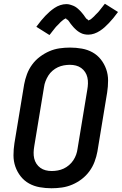

<svg xmlns="http://www.w3.org/2000/svg" viewBox="-20 -997 650 1025"><path d="M255 8Q223 8 192 2.5Q161 -3 135 -17.5Q109 -32 90.5 -55.5Q72 -79 62 -107.5Q52 -136 52 -168Q52 -200 57 -232L109 -547Q114 -574 124 -601Q134 -628 151.5 -652Q169 -676 193 -694Q217 -712 243.5 -723.5Q270 -735 298 -739Q326 -743 354 -743Q386 -743 417 -737.5Q448 -732 474 -717.5Q500 -703 518.5 -679.5Q537 -656 547 -627.5Q557 -599 557 -567Q557 -535 552 -503L500 -188Q495 -161 485 -134Q475 -107 457.5 -83Q440 -59 416.5 -41Q393 -23 366 -11.5Q339 0 311 4Q283 8 255 8ZM256 -84Q272 -84 288.5 -87Q305 -90 320 -97Q335 -104 348.5 -115.5Q362 -127 371.5 -141.5Q381 -156 386.5 -171.5Q392 -187 394 -203L446 -518Q449 -535 449.5 -551.5Q450 -568 446.5 -583.5Q443 -599 434.5 -612Q426 -625 413.5 -634Q401 -643 385.5 -647Q370 -651 353 -651Q337 -651 320.5 -648Q304 -645 289 -638Q274 -631 260.5 -619.5Q247 -608 238 -593.5Q229 -579 223 -563.5Q217 -548 215 -532L163 -217Q160 -200 159.5 -183.5Q159 -167 162.5 -151.5Q166 -136 174.5 -123Q183 -110 195.5 -101Q208 -92 223.5 -88Q239 -84 256 -84ZM244 -810 174 -854Q187 -872 199 -886.5Q211 -901 222.5 -913Q234 -925 245.5 -935Q257 -945 271 -954.5Q285 -964 301.5 -969.5Q318 -975 334 -975Q339 -975 343.5 -974.5Q348 -974 353 -972.5Q358 -971 362.5 -969.5Q367 -968 372 -966Q377 -964 381 -961.5Q385 -959 388.5 -956.5Q392 -954 396 -950.5Q400 -947 403.5 -943.5Q407 -940 410.5 -936.5Q414 -933 416.5 -929.5Q419 -926 421.5 -923.5Q424 -921 427.5 -916Q431 -911 434 -906.5Q437 -902 440 -898.5Q443 -895 447.5 -893Q452 -891 451 -887Q451 -888 455.5 -889.5Q460 -891 463 -893Q466 -895 470 -898.5Q474 -902 476 -904Q478 -906 480.5 -908Q483 -910 484.5 -912Q486 -914 488.5 -916.5Q491 -919 493.5 -921.5Q496 -924 498.5 -926.5Q501 -929 504 -932Q507 -935 509.5 -938.5Q512 -942 515 -945.5Q518 -949 520.5 -952.5Q523 -956 526.5 -960Q530 -964 533 -968.5Q536 -973 540 -977L610 -933Q597 -915 585 -900.5Q573 -886 561.5 -874Q550 -862 539 -852Q528 -842 513.5 -832.5Q499 -823 483 -817.5Q467 -812 451 -812Q446 -812 441 -812.5Q436 -813 431 -814Q426 -815 421.5 -816.5Q417 -818 412 -820.5Q407 -823 403 -825.5Q399 -828 395.5 -830.5Q392 -833 388 -836.5Q384 -840 380.5 -843.5Q377 -847 373.5 -850.5Q370 -854 367.5 -857.5Q365 -861 362.5 -863.5Q360 -866 356.5 -871Q353 -876 350 -880.5Q347 -885 344 -888.5Q341 -892 336.5 -893.5Q332 -895 333 -900Q333 -899 328.5 -897.5Q324 -896 321 -893.5Q318 -891 314 -888Q310 -885 308 -883Q306 -881 303.5 -879Q301 -877 299.5 -875Q298 -873 295.5 -870.5Q293 -868 290.5 -865.5Q288 -863 285.5 -860.5Q283 -858 280 -855Q277 -852 274.5 -848.5Q272 -845 269 -841.5Q266 -838 263.5 -834.5Q261 -831 257.5 -827Q254 -823 251 -818.5Q248 -814 244 -810Z"/></svg>

Font: Iosevka Aile Semibold Oblique
Style: Regular
Weight: 600
Italic angle: -9°
Designer: Belleve Invis
Foundry: Belleve Invis
Version: Version 31.1.0; ttfautohint (v1.8.4)